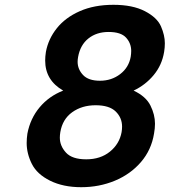

<svg xmlns="http://www.w3.org/2000/svg" viewBox="-20 -763 706 799"><path d="M243 -386Q168 -429 168 -511Q168 -528 171 -547Q181 -601 216.5 -645.5Q252 -690 312 -716.5Q372 -743 452 -743Q532 -743 583 -716.5Q634 -690 650 -653Q666 -616 666 -583Q666 -565 663 -547Q654 -492 619.5 -450.5Q585 -409 536 -386Q587 -362 606 -324Q625 -286 625 -248Q625 -229 621 -207Q610 -139 566.5 -88.5Q523 -38 458 -11Q393 16 318 16Q243 16 188.5 -11Q134 -38 112.5 -81Q91 -124 91 -168Q91 -187 94 -207Q106 -270 145 -316.5Q184 -363 243 -386ZM524 -527Q526 -540 526 -551Q526 -583 504.5 -606.5Q483 -630 432 -630Q382 -630 348 -603Q314 -576 305 -526Q303 -515 303 -506Q303 -475 325.5 -451Q348 -427 396 -427Q444 -427 480 -454.5Q516 -482 524 -527ZM378 -325Q321 -325 280.5 -296Q240 -267 231 -213Q229 -201 229 -190Q229 -156 254.5 -128Q280 -100 339 -100Q398 -100 437.5 -132Q477 -164 486 -213Q488 -225 488 -236Q488 -273 461.5 -299Q435 -325 378 -325Z"/></svg>

Font: Fz Poppins SemBd
Style: Italic
Weight: 600
Italic angle: -10°
Designer: Ninad Kale (Devanagari), Jonny Pinhorn (Latin)
Foundry: Indian Type Foundry
Version: Vit hóa bi Vntype.Com & FontZin.Com